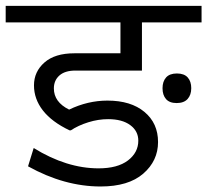

<svg xmlns="http://www.w3.org/2000/svg" viewBox="-35 -667 723 669"><path d="M543.5 -321.8Q531.3 -335.7 531.3 -359.5Q531.3 -383.2 543.7 -397.1Q556.1 -411 581.4 -411Q606.7 -411 619.1 -397.1Q631.4 -383.2 631.4 -359.7Q631.4 -336.2 618.6 -322Q605.7 -307.9 580.6 -307.9Q555.6 -307.9 543.5 -321.8ZM315.5 -17.2Q189.1 -17.2 62.7 -87.5L82.4 -151.2Q197.2 -80.4 308.4 -80.4Q374.6 -80.4 410.8 -107.9Q446.9 -135.5 446.9 -176.9Q446.9 -210.3 418.9 -231Q390.8 -251.8 341.8 -251.8Q307.4 -251.8 272.5 -240.9Q237.6 -230 211.8 -212.8H207.3Q145.6 -242.2 114.5 -282.1Q83.4 -322 83.4 -369.6Q83.4 -417.1 119.8 -449.2Q156.2 -481.3 224 -481.3H384.7V-589H-15.2V-646.6H667.3V-589H459.6V-421.1H228Q191.1 -421.1 171.9 -403.9Q152.7 -386.8 152.7 -358.9Q152.7 -311.4 205.8 -285.1Q271 -316.5 339.2 -316.5Q421.1 -316.5 468.4 -277Q515.7 -237.6 515.7 -172.1Q515.7 -106.7 464.1 -61.9Q412.5 -17.2 315.5 -17.2Z"/></svg>

Font: KhulaRegular
Style: Regular
Weight: 400
Designer: Erin McLaughlin, Steve Matteson
Version: Version 1.001;PS 1.0;hotconv 1.0.72;makeotf.lib2.5.5900; ttf